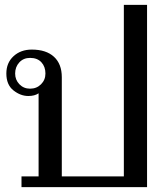

<svg xmlns="http://www.w3.org/2000/svg" viewBox="-20 -766 683 786"><path d="M68 -44H138V-384Q122 -373 96 -373Q64 -373 35 -396Q6 -419 6 -465Q6 -509 35.5 -536Q65 -563 110 -563Q169 -563 201 -533.5Q233 -504 233 -450V-44H487V-746H582V0H68ZM166 -465Q166 -493 149.5 -511Q133 -529 103 -529Q76 -529 59 -510.5Q42 -492 42 -465Q42 -439 59.5 -421Q77 -403 103 -403Q130 -403 148 -421Q166 -439 166 -465Z"/></svg>

Font: TavirajRegular
Style: Regular
Weight: 400
Designer: Katatrad Team
Foundry: CadsonDemak
Version: Version 1.000